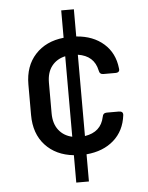

<svg xmlns="http://www.w3.org/2000/svg" viewBox="-57 -736 713 922"><g transform="rotate(-5 300.0 -275.0)"><path d="M273 140V8Q187 -1 136 -56.5Q85 -112 85 -202V-349Q85 -438 136 -493.5Q187 -549 273 -558V-690H334V-559Q415 -553 466 -508Q517 -463 525 -389Q529 -368 506 -368H448Q430 -368 427 -387Q412 -459 334 -471V-79Q412 -91 427 -163Q430 -182 448 -182H506Q528 -182 526 -163Q517 -88 466 -43Q415 2 334 9V140ZM184 -202Q184 -152 208 -121Q232 -90 273 -81V-469Q232 -460 208 -429.5Q184 -399 184 -349Z"/></g></svg>

Font: Pitagon Sans Mono Medium
Style: Regular
Weight: 500
Monospace: yes
Designer: Travis Tran
Foundry: Pitagon
Version: Version 1.001; ttfautohint (v1.8.4.7-5d5b);gftools[0.9.26]